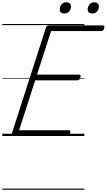

<svg xmlns="http://www.w3.org/2000/svg" viewBox="-20 -1190 934 1680"><path d="M107 0Q93 0 86.5 -5.5Q80 -11 84 -23L382 -949Q386 -959 392.5 -963.5Q399 -968 414 -968H880Q891 -968 893 -962Q895 -956 891 -943Q888 -930 882 -924Q876 -918 865 -918H427L304 -537H671Q682 -537 684 -530.5Q686 -524 684 -512Q680 -499 673.5 -493Q667 -487 657 -487H288L147 -50H582Q593 -50 595.5 -44Q598 -38 594 -25Q591 -12 584.5 -6Q578 0 568 0ZM543 -1072Q525 -1072 514 -1080.5Q503 -1089 503 -1107Q503 -1131 518 -1150.5Q533 -1170 560 -1170Q578 -1170 589.5 -1161Q601 -1152 601 -1134Q601 -1110 586.5 -1091Q572 -1072 543 -1072ZM788 -1072Q770 -1072 758.5 -1080.5Q747 -1089 747 -1107Q747 -1131 762.5 -1150.5Q778 -1170 805 -1170Q822 -1170 833.5 -1161Q845 -1152 845 -1134Q845 -1110 830.5 -1091Q816 -1072 788 -1072ZM0 460H718V470H0ZM0 -20H718V0H0ZM0 -505H718V-500H0ZM0 -980H718V-970H0Z"/></svg>

Font: Playwrite NO Guides
Style: Regular
Weight: 400
Designer: Veronika Burian, José Scaglione
Foundry: TypeTogether
Version: Version 1.003